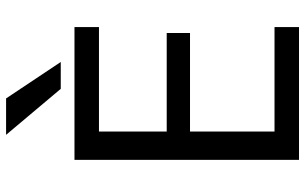

<svg xmlns="http://www.w3.org/2000/svg" viewBox="-205 -791 998 628"><g transform="rotate(-90 294.0 -477.0)"><path d="M177.7 -652.3V-430.7H500V-354.5H177.7V-78.1H519.5V2H85V-732.4H519.5V-652.3ZM286.1 -956.1 405.3 -777.3H317.4L167 -956.1Z"/></g></svg>

Font: Nasu
Style: Regular
Weight: 400
Designer: Ryoko NISHIZUKA (kana &amp; ideographs); Paul D. Hunt (Latin, Greek &amp; Cyrillic); Wenlong ZHANG (bopomofo); Sandoll C
Version: Version 2014.1215